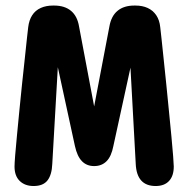

<svg xmlns="http://www.w3.org/2000/svg" viewBox="-20 -648 659 674"><path d="M98 5Q67.5 5 49.2 -12.8Q31 -30.5 31 -63.5Q31 -73.5 33.2 -102.2Q35.5 -131 39.5 -172Q43.5 -213 48 -260Q52.5 -307 57.5 -354Q62.5 -401 67 -442.2Q71.5 -483.5 74.5 -512.8Q77.5 -542 79 -552.5Q82 -577.5 93 -594.5Q104 -611.5 122.8 -620Q141.5 -628.5 166 -628.5H170Q207 -628.5 229.2 -610Q251.5 -591.5 257.5 -555L310.5 -274.5L364 -555Q370.5 -592 392.8 -610.2Q415 -628.5 451.5 -628.5H455.5Q480 -628.5 498.5 -620Q517 -611.5 528.5 -594.5Q540 -577.5 542.5 -552.5Q544 -542 547 -512.2Q550 -482.5 554.5 -440.8Q559 -399 563.8 -351.5Q568.5 -304 573.2 -256.5Q578 -209 581.8 -168.5Q585.5 -128 587.8 -100Q590 -72 590 -63.5Q590 -30.5 573.5 -12.8Q557 5 526.5 5Q460 5 456.5 -72.5L438 -410.5L378 -135.5Q371 -99 354 -82Q337 -65 310.5 -65Q284.5 -65 267.8 -82Q251 -99 243 -135.5L183 -412L163.5 -72.5Q162 -34.5 146.8 -14.8Q131.5 5 98 5Z"/></svg>

Font: Sono Monospace SemiBold
Style: Regular
Weight: 600
Designer: Tyler Finck
Foundry: Tyler Finck
Version: Version 2.112